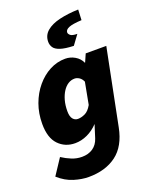

<svg xmlns="http://www.w3.org/2000/svg" viewBox="-178 -852 903 1140"><g transform="rotate(-20 273.0 -282.0)"><path d="M180 196Q138 196 88.5 181Q39 166 -6 126L60 26Q89 45 120 57.5Q151 70 184 70Q225 70 253.5 50.5Q282 31 294 -6L320 -88Q289 -55 251 -37.5Q213 -20 174 -20Q111 -20 69.5 -63Q28 -106 28 -194Q28 -261 49 -318.5Q70 -376 106.5 -419.5Q143 -463 189.5 -487.5Q236 -512 288 -512Q320 -512 348.5 -495.5Q377 -479 390 -450H392L414 -500H544L448 -20Q426 92 356.5 144Q287 196 180 196ZM238 -150Q259 -150 283 -161Q307 -172 326 -206L352 -344Q343 -364 328.5 -373Q314 -382 300 -382Q278 -382 259 -370Q240 -358 225.5 -335.5Q211 -313 202.5 -282.5Q194 -252 194 -214Q194 -181 206.5 -165.5Q219 -150 238 -150ZM363 -566Q308 -568 278.5 -578Q249 -588 238.5 -604.5Q228 -621 228 -640Q228 -681 258.5 -707Q289 -733 342 -745.5Q395 -758 461 -760L458 -694Q400 -691 376.5 -681Q353 -671 353 -654Q353 -645 364 -635.5Q375 -626 407 -626Z"/></g></svg>

Font: Source Sans 3 Black
Style: Italic
Weight: 900
Italic angle: -11°
Designer: Paul D. Hunt
Foundry: Adobe
Version: Version 3.052;hotconv 1.1.0;makeotfexe 2.6.0